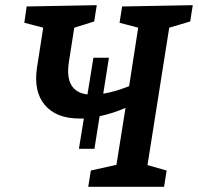

<svg xmlns="http://www.w3.org/2000/svg" viewBox="-20 -722 765 742"><path d="M285 -147 304 -264Q295 -264 287 -264Q197 -264 153 -316.5Q109 -369 123 -461L147 -615L74 -634L83 -697L354 -702L344 -639L267 -615L246 -481Q229 -368 318 -357L341 -499H401L379 -360Q424 -367 479 -389L514 -615L442 -634L452 -697L725 -702L715 -639L634 -615L550 -84L624 -63L614 0H321L331 -63L430 -85L465 -305Q414 -283 365 -273L345 -147Z"/></svg>

Font: Bitter SemiBold
Style: Italic
Weight: 600
Italic angle: -9°
Designer: Sol Matas, and Bitter project Authors
Foundry: Sol Matas
Version: Version 2.001